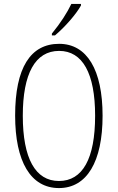

<svg xmlns="http://www.w3.org/2000/svg" viewBox="-20 -947 599 977"><path d="M244 -767H260C310 -809 367 -874 392 -919V-927H343C322 -883 289 -831 244 -776ZM280 10C422 10 502 -124 502 -358C502 -591 423 -724 281 -724C135 -724 57 -602 57 -359C57 -125 136 10 280 10ZM280 -26C160 -26 96 -141 96 -358C96 -572 159 -688 281 -688C400 -688 464 -574 464 -358C464 -139 400 -26 280 -26Z"/></svg>

Font: Kathrein 37 Thin Condensed
Style: Regular
Weight: 250
Width: 3
Designer: Lazydogs Typefoundry, based on Open Sans by Ascender Corporation
Foundry: Lazydogs Typefoundry
Version: Version 1.003;PS 001.003;hotconv 1.0.88;makeotf.lib2.5.64775